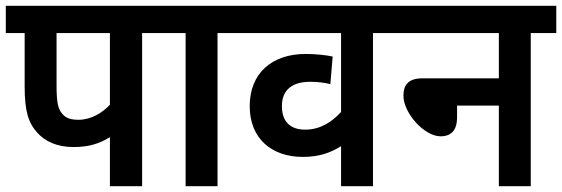

<svg xmlns="http://www.w3.org/2000/svg" viewBox="-20 -642 1938 662"><path d="M470 -528H558V-622H0V-528H65V-344C65 -258 78 -218 109 -184C135 -155 176 -135 233 -135C287 -135 323 -147 359 -169V0H470ZM359 -528V-281C334 -254 295 -229 251 -229C226 -229 209 -234 197 -247C180 -265 175 -286 175 -350V-528Z M730 -528H819V-622H545V-528H620V0H730Z M1354 -528V-622H805V-528H1156V-256C1125 -222 1085 -195 1032 -195C988 -195 952 -216 952 -276C952 -331 986 -360 1050 -360C1075 -360 1099 -357 1119 -352L1127 -447C1106 -452 1067 -456 1034 -456C917 -456 841 -389 841 -276C841 -164 917 -101 1024 -101C1080 -101 1119 -115 1156 -138V0H1266V-528Z M1341 -622V-528H1700V-372H1437C1385 -372 1371 -346 1371 -312C1371 -252 1443 -172 1499 -172C1536 -172 1556 -193 1556 -238V-278H1700V0H1810V-528H1898V-622Z"/></svg>

Font: Noto Sans SemiCondensed SemiBold
Style: Italic
Weight: 600
Width: 4
Italic angle: -12°
Designer: Monotype Design Team
Foundry: Monotype Imaging Inc.
Version: Version 2.013